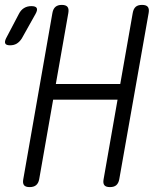

<svg xmlns="http://www.w3.org/2000/svg" viewBox="-67 -754 687 784"><path d="M22 -597Q13 -583 1.5 -576Q-10 -569 -26 -569Q-42 -569 -45.5 -576.5Q-49 -584 -42 -598L10 -697Q18 -713 31 -721Q44 -729 61 -729Q79 -729 83 -721Q87 -713 78 -697ZM413 -347H150L93 -22Q90 -6 80.5 2Q71 10 54 10Q37 10 31 2Q25 -6 28 -22L147 -701Q150 -718 159.5 -726Q169 -734 185 -734Q202 -734 208.5 -726Q215 -718 212 -701L161 -411H424L475 -701Q478 -718 487 -726Q496 -734 513 -734Q530 -734 536.5 -726Q543 -718 540 -701L420 -22Q417 -6 408 2Q399 10 382 10Q365 10 359 2Q353 -6 356 -22Z"/></svg>

Font: Maple Mono ExtraLight
Style: Italic
Weight: 275
Italic angle: -10°
Monospace: yes
Designer: subframe7536
Version: Version 7.000